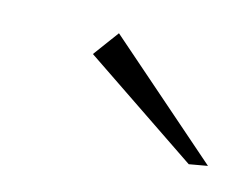

<svg xmlns="http://www.w3.org/2000/svg" viewBox="-26 -591 203 159"><g transform="rotate(5 75.5 -511.5)"><path d="M135 -460 48 -544 68 -563 151 -460Z"/></g></svg>

Font: Genos Thin
Style: Italic
Weight: 100
Italic angle: -8°
Designer: Robert E. Leuschke
Foundry: Robert E. Leuschke
Version: Version 1.010